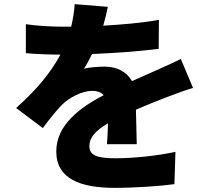

<svg xmlns="http://www.w3.org/2000/svg" viewBox="-20 -842 1040 928"><path d="M913 -417 854 -557C811 -536 770 -517 726 -498L618 -450C592 -496 544 -520 485 -520C457 -520 406 -516 386 -510C399 -530 412 -555 425 -581C531 -585 654 -594 747 -606L748 -746C664 -731 569 -723 479 -718C490 -756 497 -787 501 -809L341 -822C339 -788 333 -750 324 -713H285C231 -713 155 -717 105 -725V-585C158 -580 231 -578 272 -578C223 -486 152 -404 58 -320L187 -223C221 -269 250 -305 280 -336C314 -370 376 -403 427 -403C446 -403 467 -398 481 -382C371 -324 252 -241 252 -110C252 23 370 66 534 66C633 66 762 57 823 48L828 -108C740 -89 626 -77 537 -77C443 -77 412 -94 412 -136C412 -176 439 -209 502 -246C501 -208 499 -171 497 -145H641L637 -312C690 -335 739 -354 777 -369C815 -384 878 -407 913 -417Z"/></svg>

Font: Noto Sans CJK HK Black
Style: Regular
Weight: 900
Designer: Ryoko NISHIZUKA 西塚涼子 (kana, bopomofo & ideographs); Paul D. Hunt (Latin, Greek & Cyrillic); Sandoll Communications 산돌커뮤니
Foundry: Adobe
Version: Version 2.004;hotconv 1.0.118;makeotfexe 2.5.65603